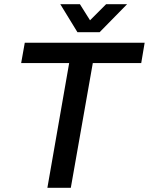

<svg xmlns="http://www.w3.org/2000/svg" viewBox="-20 -888 704 908"><path d="M581.1 -868.2 451.2 -735.8H346.2L265.1 -868.2H357.9L405.8 -792L481.9 -868.2ZM204.1 0 307.1 -589.8H80.1L97.2 -686H664.1L647.9 -589.8H418.9L314.9 0Z"/></svg>

Font: Archivo Medium
Style: Italic
Weight: 500
Italic angle: -10°
Designer: Hector Gatti
Foundry: Omnibus-Type
Version: Version 2.001